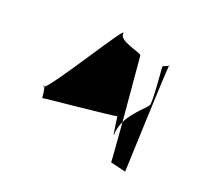

<svg xmlns="http://www.w3.org/2000/svg" viewBox="-55 -446 425 399"><g transform="rotate(15 157.5 -246.0)"><path d="M34 -236C34 -234 34 -233 36 -234C35 -236 35 -237 34 -236ZM211 -118 244 -107C244 -107 271 -323 275 -343C272 -341 262 -340 262 -337C262 -333 262 -258 258 -254C254 -247 227 -230 212 -205C212 -159 211 -119 211 -118ZM275 -343C276 -344 277 -344 276 -345C276 -345 275 -344 275 -343ZM36 -234C38 -228 38 -211 38 -210C39 -211 198 -212 198 -214C199 -224 200 -164 202 -176C203 -187 207 -196 212 -205V-348C213 -354 160 -366 166 -384C171 -402 54 -243 36 -234ZM38 -210Z"/></g></svg>

Font: Arrow
Style: Regular
Weight: 400
Version: Version 0.23